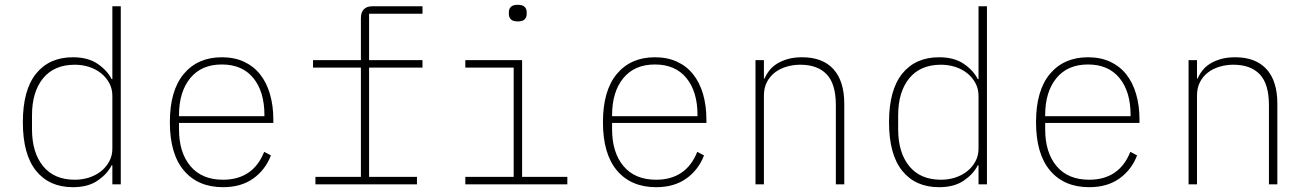

<svg xmlns="http://www.w3.org/2000/svg" viewBox="-20 -766 5440 798"><path d="M447 -79H444Q426 -43 386 -15.5Q346 12 283 12Q185 12 130 -56Q75 -124 75 -258Q75 -392 130 -460Q185 -528 283 -528Q346 -528 386 -500.5Q426 -473 444 -437H447V-740H482V0H447ZM291 -19Q322 -19 350 -28Q378 -37 399.5 -54Q421 -71 434 -95Q447 -119 447 -148V-368Q447 -397 434 -421Q421 -445 399.5 -462Q378 -479 350 -488Q322 -497 291 -497Q205 -497 159 -440.5Q113 -384 113 -287V-229Q113 -132 159 -75.5Q205 -19 291 -19Z M907 12Q803 12 744.5 -57Q686 -126 686 -258Q686 -390 744 -459Q802 -528 902 -528Q954 -528 994 -509.5Q1034 -491 1061 -457Q1088 -423 1102 -375Q1116 -327 1116 -269V-255H724V-229Q724 -132 771.5 -75.5Q819 -19 907 -19Q969 -19 1012 -48Q1055 -77 1078 -135L1106 -120Q1083 -60 1032.5 -24Q982 12 907 12ZM902 -498Q817 -498 770.5 -441Q724 -384 724 -287V-283H1079V-288Q1079 -385 1033 -441.5Q987 -498 902 -498Z M1291 -31H1480V-485H1281V-516H1480V-690Q1480 -740 1529 -740H1736V-709H1514V-516H1736V-485H1514V-31H1713V0H1291Z M2132 -677Q2112 -677 2103.5 -685.5Q2095 -694 2095 -707V-716Q2095 -729 2103.5 -737.5Q2112 -746 2132 -746Q2152 -746 2160.5 -737.5Q2169 -729 2169 -716V-707Q2169 -694 2160.5 -685.5Q2152 -677 2132 -677ZM1914 -31H2115V-485H1914V-516H2150V-31H2338V0H1914Z M2707 12Q2603 12 2544.5 -57Q2486 -126 2486 -258Q2486 -390 2544 -459Q2602 -528 2702 -528Q2754 -528 2794 -509.5Q2834 -491 2861 -457Q2888 -423 2902 -375Q2916 -327 2916 -269V-255H2524V-229Q2524 -132 2571.5 -75.5Q2619 -19 2707 -19Q2769 -19 2812 -48Q2855 -77 2878 -135L2906 -120Q2883 -60 2832.5 -24Q2782 12 2707 12ZM2702 -498Q2617 -498 2570.5 -441Q2524 -384 2524 -287V-283H2879V-288Q2879 -385 2833 -441.5Q2787 -498 2702 -498Z M3120 0V-516H3155V-440H3158Q3165 -457 3177.5 -473Q3190 -489 3209 -501Q3228 -513 3254 -520.5Q3280 -528 3314 -528Q3399 -528 3444 -478.5Q3489 -429 3489 -335V0H3454V-329Q3454 -417 3416 -457Q3378 -497 3306 -497Q3277 -497 3249.5 -489Q3222 -481 3201 -465Q3180 -449 3167.5 -425Q3155 -401 3155 -369V0Z M4047 -79H4044Q4026 -43 3986 -15.5Q3946 12 3883 12Q3785 12 3730 -56Q3675 -124 3675 -258Q3675 -392 3730 -460Q3785 -528 3883 -528Q3946 -528 3986 -500.5Q4026 -473 4044 -437H4047V-740H4082V0H4047ZM3891 -19Q3922 -19 3950 -28Q3978 -37 3999.5 -54Q4021 -71 4034 -95Q4047 -119 4047 -148V-368Q4047 -397 4034 -421Q4021 -445 3999.5 -462Q3978 -479 3950 -488Q3922 -497 3891 -497Q3805 -497 3759 -440.5Q3713 -384 3713 -287V-229Q3713 -132 3759 -75.5Q3805 -19 3891 -19Z M4507 12Q4403 12 4344.5 -57Q4286 -126 4286 -258Q4286 -390 4344 -459Q4402 -528 4502 -528Q4554 -528 4594 -509.5Q4634 -491 4661 -457Q4688 -423 4702 -375Q4716 -327 4716 -269V-255H4324V-229Q4324 -132 4371.5 -75.5Q4419 -19 4507 -19Q4569 -19 4612 -48Q4655 -77 4678 -135L4706 -120Q4683 -60 4632.5 -24Q4582 12 4507 12ZM4502 -498Q4417 -498 4370.5 -441Q4324 -384 4324 -287V-283H4679V-288Q4679 -385 4633 -441.5Q4587 -498 4502 -498Z M4920 0V-516H4955V-440H4958Q4965 -457 4977.5 -473Q4990 -489 5009 -501Q5028 -513 5054 -520.5Q5080 -528 5114 -528Q5199 -528 5244 -478.5Q5289 -429 5289 -335V0H5254V-329Q5254 -417 5216 -457Q5178 -497 5106 -497Q5077 -497 5049.5 -489Q5022 -481 5001 -465Q4980 -449 4967.5 -425Q4955 -401 4955 -369V0Z"/></svg>

Font: IBM Plex Mono ExtLt
Style: Regular
Weight: 200
Monospace: yes
Designer: Mike Abbink, Paul van der Laan, Pieter van Rosmalen
Foundry: Bold Monday
Version: Version 2.3